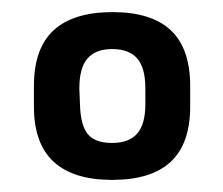

<svg xmlns="http://www.w3.org/2000/svg" viewBox="-20 -623 369 317"><path d="M36 -481V-447Q36 -386 68.5 -356Q101 -326 165 -326Q230 -326 262 -356Q294 -386 294 -447V-481Q294 -543 262 -573Q230 -603 166 -603Q101 -603 68.5 -573Q36 -543 36 -481ZM112 -451 111 -477Q111 -511 124.5 -526.5Q138 -542 165 -542Q193 -542 206.5 -526.5Q220 -511 220 -477V-451Q220 -418 206.5 -402.5Q193 -387 165 -387Q137 -387 125 -401.5Q113 -416 112 -451Z"/></svg>

Font: Beiruti SemiBold
Style: Regular
Weight: 600
Designer: Arlette Boutros
Foundry: Boutros
Version: Version 1.41